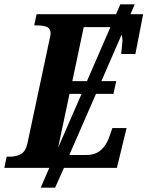

<svg xmlns="http://www.w3.org/2000/svg" viewBox="-41 -780 685 892"><path d="M528 -590Q528 -607 524 -619L430 -403H499L486 -344H405L281 -60H362Q402 -60 428 -83Q454 -106 466 -142L481 -185H547L502 0H256L215 92H148L188 0H-21L-10 -52H2Q36 -52 57 -64.5Q78 -77 86 -112L189 -596Q194 -614 194 -626Q194 -647 177.5 -654.5Q161 -662 129 -662H118L129 -714H498L518 -760H585L565 -714H624L588 -529H522Q528 -583 528 -590ZM363 -403 472 -654H465H348L295 -403ZM338 -344H282L229 -94Z"/></svg>

Font: Noto Serif Narrow
Style: Bold Italic
Weight: 700
Width: 4
Italic angle: -12°
Designer: Monotype Design Team
Foundry: Monotype Imaging Inc.
Version: Version 1.001